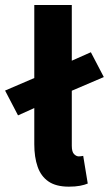

<svg xmlns="http://www.w3.org/2000/svg" viewBox="-35 -720 427 752"><path d="M35.6 -268.1 -15.1 -365.3 106 -417.3 229.1 -474.7 320.9 -515.4 371.6 -418.2 232.6 -358.8 109.5 -301.4ZM234.8 11.1Q184.3 11.1 154.8 -9.3Q125.2 -29.7 112.3 -67.2Q99.3 -104.6 99.3 -154.9V-700.4H246.2V-148.9Q246.2 -125.2 255.1 -116.4Q263.9 -107.5 273.4 -107.5Q277.9 -107.5 281.4 -108Q284.9 -108.5 290.9 -109.5L308.7 -1.1Q297 4 278.5 7.6Q259.9 11.1 234.8 11.1Z"/></svg>

Font: Source Sans 3 VF
Style: Regular
Weight: 200
Designer: Paul D. Hunt
Foundry: Adobe
Version: Version 3.046;hotconv 1.0.118;makeotfexe 2.5.65603